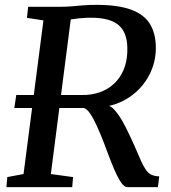

<svg xmlns="http://www.w3.org/2000/svg" viewBox="-20 -771 706 791"><path d="M6.5 0 10 -41.5 77 -54 159 -687 91 -697.5 96 -743H228Q253.5 -743 275.8 -745Q298 -747 322.2 -749Q346.5 -751 376.5 -751Q465.5 -751 519.2 -731.5Q573 -712 597.2 -673Q621.5 -634 622 -576Q622.5 -513.5 593.8 -459.8Q565 -406 513.5 -371Q462 -336 394.5 -329L416.5 -337Q433 -338.5 450.5 -319.5Q468 -300.5 484 -272.2Q500 -244 512.8 -216.2Q525.5 -188.5 533.5 -171.5Q548.5 -136.5 559.2 -112.2Q570 -88 580 -73Q590 -58 603 -51.5Q616 -45 636 -44.5L630.5 0H505Q495 0 484.5 -12Q474 -24 461.8 -48.8Q449.5 -73.5 434.5 -112.5Q421.5 -147 407.8 -183Q394 -219 380 -250Q366 -281 352.2 -301.8Q338.5 -322.5 325.5 -326Q322.5 -326 312.8 -326Q303 -326 283.8 -326Q264.5 -326 232.5 -326Q200.5 -326 152.8 -326Q105 -326 39 -326L47 -379.5Q102.5 -379.5 144.5 -379.5Q186.5 -379.5 217.5 -379.5Q248.5 -379.5 270 -379.5Q291.5 -379.5 305 -379.5Q318.5 -379.5 325.8 -379.8Q333 -380 336 -380Q375.5 -382.5 407.2 -397.5Q439 -412.5 461.2 -438Q483.5 -463.5 494.8 -498.5Q506 -533.5 504.5 -577Q503 -638 468 -668Q433 -698 354 -698Q347 -698 333 -697.5Q319 -697 303 -695.2Q287 -693.5 273.5 -691.2Q260 -689 253 -686L276 -726L189.5 -54L281 -41.5L277.5 0Z"/></svg>

Font: Merriweather Medium
Style: Italic
Weight: 500
Italic angle: -7.8°
Version: Version 2.101